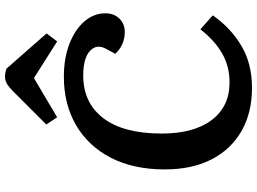

<svg xmlns="http://www.w3.org/2000/svg" viewBox="-146 -836 997 744"><g transform="rotate(-90 352.0 -464.5)"><path d="M535 -553Q554 -589 525.5 -614.5Q497 -640 431 -640Q325 -640 265.5 -562Q206 -484 206 -336Q206 -211 258.5 -142Q311 -73 404 -73Q466 -73 516 -101.5Q566 -130 610 -186L664 -138Q617 -70 547.5 -28Q478 14 383 14Q287 14 216 -26.5Q145 -67 106 -142.5Q67 -218 67 -324Q67 -445 112 -532.5Q157 -620 238 -667.5Q319 -715 426 -715Q498 -715 553.5 -693.5Q609 -672 640.5 -635.5Q672 -599 672 -554Q672 -521 651.5 -500Q631 -479 600 -479Q549 -479 515 -516ZM594 -782 563 -741 421 -831 269 -741 241 -783 371 -913Q386 -928 398.5 -935.5Q411 -943 426 -943Q435 -943 442.5 -941.5Q450 -940 457 -938Z"/></g></svg>

Font: Literata 7pt SemiBold
Style: Italic
Weight: 600
Italic angle: -2°
Designer: Latin by Veronika Burian and Jose Scaglione. Greek by Irene Vlachou. Cyrillic by Vera Evstafieva
Foundry: TypeTogether
Version: Version 3.002